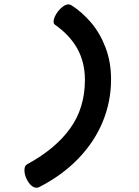

<svg xmlns="http://www.w3.org/2000/svg" viewBox="-20 -695 640 882"><path d="M490.2 -330.6Q490.2 -229.5 452.4 -137Q414.6 -44.4 340.6 32.7Q266.6 109.9 159.7 164.6Q153.3 167.5 147.5 167.5Q134.8 167.5 123 156.5Q111.3 145.5 103 128.9Q92.3 107.4 92.3 86.9Q92.3 66.4 104 60.1Q234.4 -10.7 302.2 -105Q370.1 -199.2 370.1 -328.1Q370.1 -407.7 335.9 -470.2Q301.8 -532.7 232.4 -581.5Q226.1 -585.9 226.1 -596.2Q226.1 -606 231.9 -618.7Q237.8 -631.3 247.1 -643.6Q257.8 -657.2 270.5 -666Q283.2 -674.8 294.4 -674.8Q301.8 -674.8 307.1 -671.4Q357.4 -639.6 398.9 -590.6Q440.4 -541.5 465.3 -475.3Q490.2 -409.2 490.2 -330.6Z"/></svg>

Font: Courier Prime Sans
Style: Bold Italic
Weight: 700
Italic angle: -10°
Designer: Alan Dague-Greene
Foundry: Quote-Unquote Apps
Version: Version 3.020